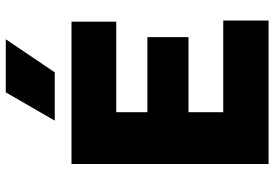

<svg xmlns="http://www.w3.org/2000/svg" viewBox="-166 -808 974 682"><g transform="rotate(-90 321.0 -467.0)"><path d="M79.5 0V-700H585V-541H263.5V-430.5H530V-284.5H263.5V-161H589V0ZM233.5 -759.5 334 -933.5H522.5L405 -759.5Z"/></g></svg>

Font: Geologica Thin Roman ExtraBold
Style: Regular
Weight: 800
Version: Version 1.010;gftools[0.9.28]